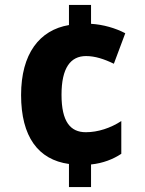

<svg xmlns="http://www.w3.org/2000/svg" viewBox="-20 -744 586 774"><path d="M347 -648V-724H258V-643C139 -623 65 -527 65 -361C65 -193 134 -100 258 -83V10H347V-81C395 -86 436 -102 469 -124V-256C426 -228 375 -211 326 -211C264 -211 228 -253 228 -362C228 -470 264 -518 327 -518C363 -518 400 -506 439 -487L485 -610C445 -631 396 -645 347 -648Z"/></svg>

Font: Noto Sans Lao Looped SemiCondensed ExtraBold
Style: Regular
Weight: 800
Width: 4
Designer: Mark Frömberg, Ben Mitchell
Foundry: The Fontpad Ltd
Version: Version 1.002